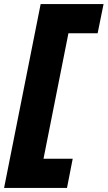

<svg xmlns="http://www.w3.org/2000/svg" viewBox="-37 -820 527 940"><path d="M162 -800H470L441 -657H298L176 -43H319L291 100H-17Z"/></svg>

Font: Albert Sans Black
Style: Italic
Weight: 900
Italic angle: -11.25°
Designer: Andreas Rasmussen
Foundry: a.Foundry
Version: Version 1.025